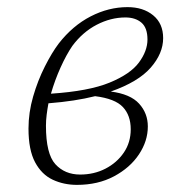

<svg xmlns="http://www.w3.org/2000/svg" viewBox="-20 -505 481 539"><path d="M183 -376Q166 -351 150 -315.5Q134 -280 123 -242Q229 -249 287.5 -273Q346 -297 370 -329.5Q394 -362 394 -394Q394 -427 377 -441.5Q360 -456 332 -456Q291 -456 251.5 -435.5Q212 -415 183 -376ZM196 14Q159 14 128 -0.5Q97 -15 78.5 -49.5Q60 -84 60 -144Q60 -189 73 -234Q86 -279 106 -318.5Q126 -358 145 -383Q184 -433 234.5 -459Q285 -485 338 -485Q382 -485 410 -462Q438 -439 438 -398Q438 -355 403 -315Q368 -275 291 -248Q346 -241 370.5 -214Q395 -187 395 -150Q395 -109 370 -71.5Q345 -34 300 -10Q255 14 196 14ZM109 -152Q109 -73 135.5 -44Q162 -15 205 -15Q244 -15 276 -31.5Q308 -48 327.5 -76.5Q347 -105 347 -142Q347 -181 325 -204.5Q303 -228 247 -235Q219 -228 186.5 -223Q154 -218 116 -215Q113 -199 111 -183Q109 -167 109 -152Z"/></svg>

Font: Source Serif Pro Light
Style: Italic
Weight: 300
Italic angle: -12°
Designer: Frank Grießhammer
Foundry: Adobe Systems Incorporated
Version: Version 3.001;hotconv 1.0.111;makeotfexe 2.5.65597